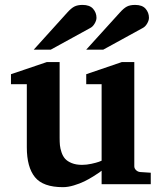

<svg xmlns="http://www.w3.org/2000/svg" viewBox="-20 -754 660 786"><path d="M597.2 0H396V-55.2Q392.6 -52.2 386.5 -47.9Q380.4 -43.5 361.6 -31.7Q342.8 -20 324.7 -11.2Q306.6 -2.4 282.5 4.9Q258.3 12.2 237.8 12.2Q156.2 12.2 123 -28.8Q89.8 -69.8 89.8 -150.9V-409.2H24.9V-450.2L171.9 -500H224.1V-189.9Q224.1 -172.4 225.3 -159.4Q226.6 -146.5 231.9 -130.4Q237.3 -114.3 246.8 -103.8Q256.3 -93.3 273.9 -86.2Q291.5 -79.1 315.9 -79.1Q334.5 -79.1 354.5 -83.5Q374.5 -87.9 385.3 -91.8L396 -96.2V-409.2H333V-450.2L479 -500H529.8V-73.2Q529.8 -64.5 536.9 -57.6Q543.9 -50.8 553.2 -49.8L597.2 -46.9ZM589.8 -681.2Q589.8 -670.4 582.3 -657.5Q574.7 -644.5 564 -639.2L402.8 -550.8H333L470.2 -702.1Q486.8 -720.7 499.8 -727.3Q512.7 -733.9 533.2 -733.9Q562.5 -733.9 576.2 -718Q589.8 -702.1 589.8 -681.2ZM375 -681.2Q375 -670.4 367.4 -657.5Q359.9 -644.5 349.1 -639.2L188 -550.8H118.2L254.9 -702.1Q271.5 -720.7 284.7 -727.3Q297.9 -733.9 317.9 -733.9Q347.2 -733.9 361.1 -718Q375 -702.1 375 -681.2Z"/></svg>

Font: Veleka
Style: Bold
Weight: 700
Designer: Stefan Peev, Context Ltd, 2016; SIL International, 1997-2014.
Foundry: Stefan Peev, Context Ltd, 2016
Version: Version 1.000